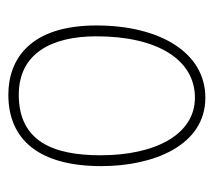

<svg xmlns="http://www.w3.org/2000/svg" viewBox="-46 -508 512 460"><g transform="rotate(90 210.0 -278.0)"><path d="M207 -42C315 -42 378 -116 378 -265C378 -389 329 -514 214 -514C106 -514 41 -405 41 -253C41 -94 122 -42 207 -42ZM207 -67C107 -67 67 -147 67 -253C67 -399 123 -489 214 -489C303 -489 352 -393 352 -263C352 -150 319 -67 207 -67Z"/></g></svg>

Font: Noto Sans Syriac Eastern Thin
Style: Regular
Weight: 100
Designer: Patrick Giasson and the Monotype Design Team
Foundry: Monotype Imaging Inc.
Version: Version 3.001